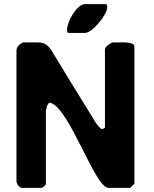

<svg xmlns="http://www.w3.org/2000/svg" viewBox="-20 -913 746 933"><path d="M476 -286C461 -286 428 -344 427 -347C396 -396 256 -624 227 -673C200 -710 179 -707 137 -707H93C77 -702 60 -685 60 -667V-33C60 -22 72 0 87 0H180C187 0 203 -13 203 -20V-373C203 -374 208 -414 223 -414C224 -414 226 -413 227 -413C320 -382 441 0 507 0H613L633 -20V-687C633 -711 570 -707 563 -707H527C517 -704 490 -685 490 -673V-293C489 -292 481 -286 476 -286ZM306 -770C306 -766 305 -753 313 -753H393C430 -753 501 -844 501 -876C501 -880 502 -893 493 -893H393C353 -893 306 -807 306 -770Z"/></svg>

Font: Asimov Print
Style: C
Weight: 500
Designer: Google
Version: Version 2.000980: 2014